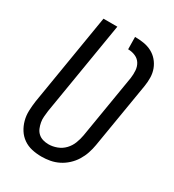

<svg xmlns="http://www.w3.org/2000/svg" viewBox="-180 -838 859 948"><g transform="rotate(30 250.0 -363.5)"><path d="M204 8Q175 8 148.5 2Q122 -4 100.5 -19Q79 -34 65 -56Q51 -78 44 -104Q37 -130 38 -158Q39 -186 43 -214L129 -735H208L120 -203Q118 -186 116.5 -169.5Q115 -153 118 -137Q121 -121 127 -106.5Q133 -92 144.5 -81.5Q156 -71 171.5 -66.5Q187 -62 204 -62Q227 -62 251 -71Q275 -80 292.5 -98.5Q310 -117 319 -140.5Q328 -164 332 -187L392 -549Q395 -571 393.5 -592.5Q392 -614 381.5 -631Q371 -648 351.5 -656.5Q332 -665 310 -665L309 -735Q335 -735 359.5 -731Q384 -727 405 -716Q426 -705 441.5 -687Q457 -669 465.5 -646.5Q474 -624 474.5 -599Q475 -574 471 -549L409 -176Q405 -152 397 -128Q389 -104 375.5 -82Q362 -60 342.5 -42Q323 -24 300 -12.5Q277 -1 252.5 3.5Q228 8 204 8Z"/></g></svg>

Font: Iosevka Term Curly
Style: Italic
Weight: 400
Italic angle: -9°
Designer: Belleve Invis
Foundry: Belleve Invis
Version: Version 32.3.0